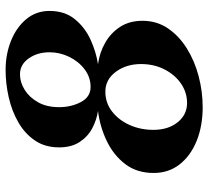

<svg xmlns="http://www.w3.org/2000/svg" viewBox="-49 -678 743 685"><g transform="rotate(-90 322.5 -335.5)"><path d="M282.7 16.1Q216.3 16.1 163.1 -5.1Q109.9 -26.4 78.9 -65.7Q47.9 -105 47.9 -158.7Q47.9 -218.8 79.8 -260.5Q111.8 -302.2 162.6 -326.4Q213.4 -350.6 269.5 -357.4Q238.3 -361.8 208.3 -377.4Q178.2 -393.1 158.7 -422.4Q139.2 -451.7 139.2 -496.1Q139.2 -546.4 163.8 -582.5Q188.5 -618.7 229 -641.8Q269.5 -665 318.4 -676Q367.2 -687 415.5 -687Q471.7 -687 519.5 -667.7Q567.4 -648.4 596.7 -613.3Q626 -578.1 626 -530.3Q626 -475.6 596.2 -439.5Q566.4 -403.3 522.5 -383.5Q478.5 -363.8 436 -357.4Q478 -351.6 513.2 -331.3Q548.3 -311 569.6 -277.8Q590.8 -244.6 590.8 -198.2Q590.8 -147.9 564 -108.2Q537.1 -68.4 492.4 -40.5Q447.8 -12.7 393.1 1.7Q338.4 16.1 282.7 16.1ZM478.5 -530.3Q478.5 -573.7 456.5 -604.7Q434.6 -635.7 399.9 -635.7Q371.6 -635.7 344.7 -619.1Q317.9 -602.5 300.3 -571.5Q282.7 -540.5 282.7 -496.1Q282.7 -452.6 301 -418.2Q319.3 -383.8 354.5 -383.8Q389.2 -383.8 417.2 -404.8Q445.3 -425.8 461.9 -459.5Q478.5 -493.2 478.5 -530.3ZM297.4 -39.6Q335.4 -39.6 366.9 -61.3Q398.4 -83 417.5 -120.4Q436.5 -157.7 436.5 -204.1Q436.5 -256.3 408.9 -293.7Q381.3 -331.1 337.9 -331.1Q297.9 -331.1 267.1 -307.1Q236.3 -283.2 219 -244.4Q201.7 -205.6 201.7 -159.7Q201.7 -106.9 228.8 -73.2Q255.9 -39.6 297.4 -39.6Z"/></g></svg>

Font: Charis
Style: Bold Italic
Weight: 700
Italic angle: -11°
Designer: Walt Agee, Miriam Martin, Annie Olsen, Victor Gaultney, Lorna Priest, Alan Ward, Bob Hallissy, Martin Hosken, Sharon Cor
Foundry: SIL Global
Version: Version 7.000